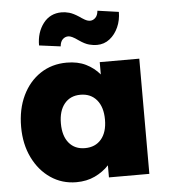

<svg xmlns="http://www.w3.org/2000/svg" viewBox="-55 -826 780 885"><g transform="rotate(-5 335.5 -384.0)"><path d="M263 9Q197 9 144.5 -26.5Q92 -62 61.5 -124.5Q31 -187 31 -267Q31 -349 61 -411.5Q91 -474 144 -509Q197 -544 266 -544Q317 -544 354.5 -525.5Q392 -507 418 -476V-533H601V0H414V-56Q387 -27 349 -9Q311 9 263 9ZM316 -144Q364 -144 391.5 -176.5Q419 -209 419 -267Q419 -325 391.5 -358Q364 -391 316 -391Q269 -391 242 -358Q215 -325 215 -267Q215 -209 242 -176.5Q269 -144 316 -144ZM412 -613Q396 -613 376.5 -618Q357 -623 331 -641Q313 -654 302 -659Q291 -664 284 -664Q269 -664 258 -653.5Q247 -643 245 -621L146 -634Q146 -694 177.5 -735.5Q209 -777 263 -777Q279 -777 297.5 -772Q316 -767 342 -750Q353 -742 366 -734.5Q379 -727 391 -727Q404 -727 415 -737.5Q426 -748 428 -770L526 -756Q526 -718 511.5 -685.5Q497 -653 471.5 -633Q446 -613 412 -613Z"/></g></svg>

Font: Lexend Deca ExtraBold
Style: Regular
Weight: 800
Designer: Bonnie Shaver-Troup, Thomas Jockin
Foundry: Lexend
Version: Version 1.008; ttfautohint (v1.8.4.7-5d5b)